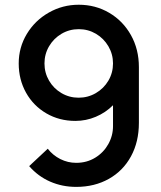

<svg xmlns="http://www.w3.org/2000/svg" viewBox="-20 -754 662 790"><path d="M551.5 -478V-248.5Q551.5 -170.5 519 -110.8Q486.5 -51 427.8 -18Q369 15 293.5 15Q236 15 186.2 -6.8Q136.5 -28.5 100 -70.5L176.5 -142Q197.5 -115 228.2 -99.5Q259 -84 293.5 -84Q337 -84 371.5 -105Q406 -126 425.5 -160.8Q445 -195.5 445 -235V-321Q414.5 -290.5 374.2 -273.5Q334 -256.5 290 -256.5Q224 -256.5 170.8 -287.5Q117.5 -318.5 87.2 -372.5Q57 -426.5 57 -493Q57 -559 90.5 -614.5Q124 -670 180.8 -702.2Q237.5 -734.5 304 -734.5Q373 -734.5 429.5 -701.2Q486 -668 518.8 -609.5Q551.5 -551 551.5 -478ZM445 -493Q445 -531 426 -563.5Q407 -596 374.8 -615Q342.5 -634 304 -634Q265.5 -634 233.2 -615Q201 -596 182 -563.8Q163 -531.5 163 -493Q163 -454.5 181.8 -422.2Q200.5 -390 232.8 -371Q265 -352 303.5 -352Q342 -352 374.5 -371Q407 -390 426 -422.2Q445 -454.5 445 -493Z"/></svg>

Font: Manrope KiralyPet SmBd KiralyPet
Style: Regular
Weight: 600
Designer: Mikhail Sharanda
Foundry: Mikhail Sharanda
Version: Version 4.502